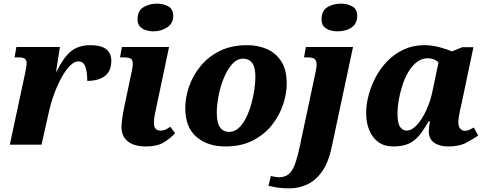

<svg xmlns="http://www.w3.org/2000/svg" viewBox="-20 -794 2691 1054"><path d="M119 -397Q121 -409 123.5 -422.5Q126 -436 126 -449Q126 -463 117 -471Q108 -479 84 -479H60L70 -536H309L288 -402H291Q328 -478 369 -512Q410 -546 477 -546Q591 -546 591 -460Q591 -404 556 -377Q521 -350 459 -350Q459 -400 448.5 -428.5Q438 -457 410 -457Q388 -457 364.5 -433.5Q341 -410 318.5 -369.5Q296 -329 277 -277.5Q258 -226 246 -169L208 0H34Z M822 -622Q786 -622 760.5 -638Q735 -654 735 -687Q735 -735 767.5 -754.5Q800 -774 841 -774Q877 -774 904 -759Q931 -744 931 -708Q931 -665 897.5 -643.5Q864 -622 822 -622ZM781 10Q717 10 682 -17.5Q647 -45 647 -96Q647 -113 650.5 -140.5Q654 -168 663 -211L700 -387Q703 -402 706 -417Q709 -432 709 -442Q709 -464 698.5 -471.5Q688 -479 659 -479H639L649 -536H908L839 -209Q832 -178 828.5 -158.5Q825 -139 825 -119Q825 -77 861 -77Q876 -77 887.5 -82Q899 -87 915 -98L941 -63Q916 -35 879.5 -12.5Q843 10 781 10Z M1217 10Q1120 10 1058.5 -42.5Q997 -95 997 -201Q997 -258 1017.5 -318Q1038 -378 1080 -430Q1122 -482 1186 -514Q1250 -546 1337 -546Q1396 -546 1445.5 -524.5Q1495 -503 1524.5 -456.5Q1554 -410 1554 -335Q1554 -280 1534 -220Q1514 -160 1473 -108Q1432 -56 1368.5 -23Q1305 10 1217 10ZM1238 -70Q1267 -70 1290.5 -91.5Q1314 -113 1331 -147.5Q1348 -182 1359.5 -223Q1371 -264 1376.5 -303.5Q1382 -343 1382 -373Q1382 -426 1364 -449Q1346 -472 1315 -472Q1281 -472 1254 -441.5Q1227 -411 1208 -364Q1189 -317 1179.5 -266.5Q1170 -216 1170 -175Q1170 -119 1188 -94.5Q1206 -70 1238 -70Z M1831 -622Q1795 -622 1770 -638Q1745 -654 1745 -687Q1745 -735 1777 -754.5Q1809 -774 1851 -774Q1886 -774 1913.5 -759Q1941 -744 1941 -708Q1941 -665 1910.5 -643.5Q1880 -622 1831 -622ZM1569 240Q1531 240 1505.5 236Q1480 232 1454 226L1467 172Q1474 174 1487.5 176.5Q1501 179 1512 179Q1542 179 1562.5 164Q1583 149 1597.5 111.5Q1612 74 1626 8L1710 -387Q1713 -402 1715.5 -415.5Q1718 -429 1718 -438Q1718 -461 1707.5 -470Q1697 -479 1668 -479H1649L1659 -536H1918L1802 8Q1784 97 1748 147.5Q1712 198 1665.5 219Q1619 240 1569 240Z M2138 10Q2090 10 2057 -14Q2024 -38 2007 -79.5Q1990 -121 1990 -173Q1990 -220 2003.5 -271.5Q2017 -323 2043 -371.5Q2069 -420 2107.5 -459.5Q2146 -499 2197 -522.5Q2248 -546 2310 -546Q2351 -546 2394 -534.5Q2437 -523 2461 -512L2518 -535H2579L2514 -226Q2511 -215 2507 -196Q2503 -177 2499.5 -156.5Q2496 -136 2496 -123Q2496 -99 2506.5 -87.5Q2517 -76 2532 -76Q2545 -76 2556 -81Q2567 -86 2581 -94L2605 -50Q2578 -31 2539.5 -10.5Q2501 10 2440 10Q2393 10 2363.5 -10.5Q2334 -31 2334 -73Q2334 -84 2335.5 -97.5Q2337 -111 2340 -128H2333Q2308 -84 2283.5 -53Q2259 -22 2225 -6Q2191 10 2138 10ZM2212 -77Q2240 -77 2268.5 -108Q2297 -139 2319.5 -187.5Q2342 -236 2353 -288L2387 -450Q2378 -462 2362 -468Q2346 -474 2328 -474Q2295 -474 2268.5 -453.5Q2242 -433 2222 -399.5Q2202 -366 2189 -325.5Q2176 -285 2169 -245Q2162 -205 2162 -173Q2162 -117 2176.5 -97Q2191 -77 2212 -77Z"/></svg>

Font: Noto Serif ExtraBold
Style: Italic
Weight: 800
Italic angle: -12°
Designer: Monotype Design Team
Foundry: Monotype Imaging Inc.
Version: Version 2.013